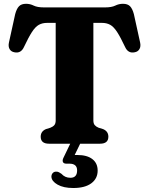

<svg xmlns="http://www.w3.org/2000/svg" viewBox="-20 -738 766 986"><path d="M205 -700H520Q553 -700 571.8 -709.2Q590.5 -718.5 611.5 -718.5Q635.5 -718.5 647.8 -706Q660 -693.5 667.5 -665.5L699.5 -520Q704 -499.5 696.2 -486Q688.5 -472.5 671.5 -469.5Q638 -462.5 622.5 -496.5Q599 -546.5 581.5 -573.5Q564 -600.5 546 -610.5Q528 -620.5 503.5 -620.5H459.5V-119.5Q459.5 -103.5 466.8 -95.2Q474 -87 486.5 -82L509.5 -75Q536.5 -63.5 536.5 -36Q536.5 0 493.5 0H232Q189 0 189 -36Q189 -63.5 216 -75L238.5 -82Q251.5 -87 258.8 -95.2Q266 -103.5 266 -119.5V-620.5H222Q197.5 -620.5 179.5 -610.5Q161.5 -600.5 144 -573.5Q126.5 -546.5 103 -496.5Q87.5 -462.5 54 -469.5Q37 -472.5 29.2 -486Q21.5 -499.5 26 -520L58 -665.5Q65.5 -693.5 77.8 -706Q90 -718.5 114 -718.5Q134.5 -718.5 153.2 -709.2Q172 -700 205 -700ZM344.5 -8H395.5L363.5 58Q370 58 377.5 58Q427 58 454.2 79Q481.5 100 481.5 138Q481.5 179 449 203.2Q416.5 227.5 356.5 227.5Q306 227.5 275.8 210.2Q245.5 193 244 170Q244 158 250.8 150.8Q257.5 143.5 267.5 143.5Q276 143 282.5 146.5Q289 150 295.5 154.5Q313.5 175 341.5 175Q376 175 376 137Q376 102.5 336.5 102.5H321Q307 102.5 303.2 94Q299.5 85.5 305.5 73Z"/></svg>

Font: Fraunces 9pt Soft
Style: Bold
Weight: 700
Version: Version 1.000;[b76b70a41]